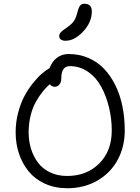

<svg xmlns="http://www.w3.org/2000/svg" viewBox="-20 -962 754 1031"><path d="M332 -743.2Q315.9 -743.2 306.9 -749.8Q297.9 -756.3 297.9 -768.1Q297.9 -771.5 298.8 -774.9Q299.8 -778.3 300.8 -780.8Q301.8 -783.2 304.7 -786.4Q307.6 -789.6 309.3 -791.5Q311 -793.5 315.7 -797.1Q320.3 -800.8 323 -802.7Q325.7 -804.7 332 -809.1Q338.4 -813.5 341.8 -815.9Q367.7 -834.5 377.9 -850.6Q388.2 -866.7 396 -897Q402.3 -922.9 410.6 -932.4Q418.9 -941.9 432.1 -941.9Q473.1 -941.9 473.1 -900.9Q473.1 -842.8 426.8 -793Q380.4 -743.2 332 -743.2ZM340.8 48.8Q274.9 48.8 221.4 24.4Q168 0 134 -41.5Q100.1 -83 82 -136.7Q64 -190.4 64 -251Q64 -305.7 77.4 -356.7Q90.8 -407.7 110.8 -445.3Q130.9 -482.9 156.2 -514.6Q181.6 -546.4 203.9 -565.7Q226.1 -585 246.1 -596.2Q258.8 -630.9 285.2 -651.4Q311.5 -671.9 348.1 -671.9Q405.8 -671.9 454.6 -650.9Q503.4 -629.9 539.1 -592.3Q574.7 -554.7 599.9 -503.4Q625 -452.1 637.5 -390.6Q649.9 -329.1 649.9 -261.2Q649.9 -174.8 612.3 -104.5Q574.7 -34.2 503.7 7.3Q432.6 48.8 340.8 48.8ZM340.8 -17.1Q445.3 -17.1 512.7 -84Q580.1 -150.9 580.1 -261.2Q580.1 -323.7 565.7 -384Q551.3 -444.3 524.4 -494.6Q497.6 -544.9 453.4 -575.9Q409.2 -606.9 355 -606.9Q309.1 -606.9 309.1 -541Q309.1 -520 298.8 -508.1Q288.6 -496.1 273.9 -496.1Q257.8 -496.1 247.1 -509.8Q226.6 -491.7 208.3 -468.8Q189.9 -445.8 172.1 -414.1Q154.3 -382.3 144 -339.8Q133.8 -297.4 133.8 -251Q133.8 -204.6 146.5 -163.3Q159.2 -122.1 183.8 -88.9Q208.5 -55.7 249 -36.4Q289.6 -17.1 340.8 -17.1Z"/></svg>

Font: Shantell Sans Bouncy
Style: Regular
Weight: 300
Designer: Stephen Nixon, Anya Danilova, Shantell Martin
Foundry: Arrow Type
Version: Version 1.006;[9816181b4]